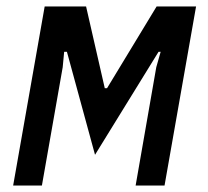

<svg xmlns="http://www.w3.org/2000/svg" viewBox="-20 -571 640 591"><path d="M117.5 -551H245L302.5 -299.5H309.5L462 -551H583.5L486.5 0H397.5L461 -364L474.5 -411.5H468L272.5 -94.5L186 -411.5H177.5L173 -364L109 0H20.5Z"/></svg>

Font: JuliaMono Medium
Style: Italic
Weight: 500
Italic angle: -9°
Monospace: yes
Designer: cormullion
Foundry: corm
Version: Version 0.054; ttfautohint (v1.8.4)